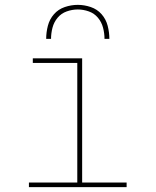

<svg xmlns="http://www.w3.org/2000/svg" viewBox="-20 -770 640 790"><path d="M99 0V-19H298V-511H115V-530H318V-19H501V0ZM170 -610Q170 -637 177 -664Q184 -691 202 -711.5Q220 -732 246.5 -741Q273 -750 300 -750Q327 -750 353.5 -741Q380 -732 398 -711.5Q416 -691 423 -664Q430 -637 430 -610H410Q410 -633 404 -656Q398 -679 383 -697Q368 -715 345.5 -723Q323 -731 300 -731Q277 -731 254.5 -723Q232 -715 217 -697Q202 -679 196 -656Q190 -633 190 -610Z"/></svg>

Font: Iosevka Curly Thin Extended
Style: Regular
Weight: 100
Width: 7
Monospace: yes
Designer: Belleve Invis
Foundry: Belleve Invis
Version: Version 11.1.0; ttfautohint (v1.8.3)